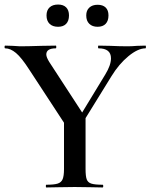

<svg xmlns="http://www.w3.org/2000/svg" viewBox="-20 -826 663 846"><path d="M469 -569Q469 -613 414 -613Q412 -613 412 -619Q412 -625 414 -625L466 -624Q508 -622 543 -622Q560 -622 584 -624L621 -625Q623 -625 623 -619Q623 -613 621 -613Q588 -613 546 -578.5Q504 -544 471 -490L332 -265L312 -281L444 -498Q469 -539 469 -569ZM3 -613Q0 -613 0 -619Q0 -625 3 -625L36 -624Q58 -622 68 -622Q101 -622 163 -624L226 -625Q228 -625 228 -619Q228 -613 226 -613Q184 -613 184 -586Q184 -574 197 -553L350 -318L270 -273L109 -519Q75 -572 50.5 -592.5Q26 -613 3 -613ZM357 -319V-81Q357 -50 362 -36Q367 -22 382.5 -17Q398 -12 432 -12Q435 -12 435 -6Q435 0 432 0Q400 0 382 -1L309 -2L237 -1Q217 0 184 0Q182 0 182 -6Q182 -12 184 -12Q218 -12 234 -17Q250 -22 256 -36.5Q262 -51 262 -81V-310ZM185 -758Q185 -781 198.5 -793.5Q212 -806 236 -806Q259 -806 271.5 -793.5Q284 -781 284 -758Q284 -734 271.5 -721Q259 -708 236 -708Q212 -708 198.5 -721Q185 -734 185 -758ZM360 -758Q360 -780 373.5 -792.5Q387 -805 410 -805Q433 -805 445.5 -793Q458 -781 458 -758Q458 -734 445.5 -721Q433 -708 410 -708Q387 -708 373.5 -721Q360 -734 360 -758Z"/></svg>

Font: Cormorant SC SemiBold
Style: Regular
Weight: 600
Designer: Christian Thalmann (Catharsis Fonts)
Foundry: Catharsis Fonts
Version: Version 4.000